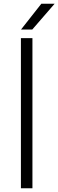

<svg xmlns="http://www.w3.org/2000/svg" viewBox="-20 -1013 314 1033"><path d="M92.5 0V-808H154.5V0ZM93 -854 202.5 -993H274L153.5 -854Z"/></svg>

Font: Encode Sans Expanded Light
Style: Regular
Weight: 300
Width: 7
Designer: Multiple Designers
Foundry: Impallari Type
Version: Version 2.000